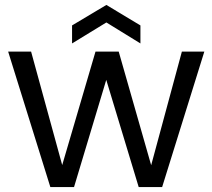

<svg xmlns="http://www.w3.org/2000/svg" viewBox="-20 -758 860 778"><path d="M13 -549H106L248 -31H215L367 -549H461L609 -31H577L717 -549H808L637 0H542L391 -499H430L280 0H184ZM549 -582 411 -667 272 -582V-655L411 -738L549 -655Z"/></svg>

Font: Parkinsans
Style: Regular
Weight: 400
Designer: Red Stone, Indian Type Foundry
Foundry: Indian Type Foundry
Version: Version 1.000